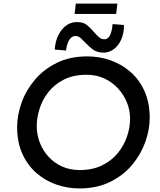

<svg xmlns="http://www.w3.org/2000/svg" viewBox="-20 -1049 897 1076"><path d="M424 7Q359 7 296.5 -14.5Q234 -36 184.5 -79Q135 -122 105.5 -186.5Q76 -251 76 -337Q76 -403 100.5 -472.5Q125 -542 174.5 -601Q224 -660 298 -696.5Q372 -733 470 -733Q536 -733 598 -711.5Q660 -690 710 -647Q760 -604 789.5 -539Q819 -474 819 -388Q819 -322 794 -252.5Q769 -183 720 -124.5Q671 -66 597 -29.5Q523 7 424 7ZM426 -96Q499 -96 552.5 -122.5Q606 -149 640.5 -191.5Q675 -234 692 -284.5Q709 -335 709 -383Q709 -433 690.5 -477Q672 -521 639.5 -555.5Q607 -590 563 -610Q519 -630 466 -630Q392 -630 339 -603.5Q286 -577 252 -534Q218 -491 202 -440.5Q186 -390 186 -343Q186 -293 203.5 -248.5Q221 -204 253 -169.5Q285 -135 329 -115.5Q373 -96 426 -96ZM556 -754Q519 -756 496.5 -774.5Q474 -793 456 -812Q444 -825 432.5 -835.5Q421 -846 404 -847Q390 -848 378.5 -837.5Q367 -827 360 -809Q353 -791 350 -766L287 -771Q289 -815 306.5 -851Q324 -887 353 -907.5Q382 -928 420 -925Q450 -924 470 -906.5Q490 -889 506 -870Q520 -854 533 -842Q546 -830 562 -829Q578 -828 588 -839Q598 -850 603.5 -869.5Q609 -889 611 -914L675 -909Q675 -861 658.5 -825.5Q642 -790 615 -771.5Q588 -753 556 -754ZM405 -1029H638L631 -971H398Z"/></svg>

Font: Josefin Sans Medium
Style: Italic
Weight: 500
Italic angle: -7°
Designer: Santiago Orozco
Foundry: Typemade
Version: Version 2.000